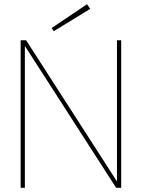

<svg xmlns="http://www.w3.org/2000/svg" viewBox="-20 -891 672 911"><path d="M78 0V-700H104L535 -30V-700H555V0H531L98 -673V0ZM235 -743 225 -758 393 -871 408 -849Z"/></svg>

Font: DM Sans 9pt Thin
Style: Regular
Weight: 250
Version: Version 4.004;gftools[0.9.30]